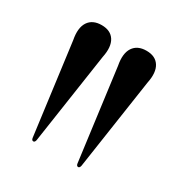

<svg xmlns="http://www.w3.org/2000/svg" viewBox="-91 -855 435 461"><g transform="rotate(30 126.0 -624.0)"><path d="M185.5 -462Q181 -462 180 -468.5L147 -720.5Q141 -752 152.2 -769Q163.5 -786 188.5 -786Q213.5 -786 224.2 -769Q235 -752 228.5 -721L191 -468.5Q189.5 -462 185.5 -462ZM61.5 -461.5Q57 -461.5 56 -468L23 -720Q17 -751.5 28.2 -768.5Q39.5 -785.5 64.5 -785.5Q89.5 -785.5 100.2 -768.5Q111 -751.5 104.5 -720.5L67 -468Q65.5 -461.5 61.5 -461.5Z"/></g></svg>

Font: Fraunces144ptRegular
Style: Regular
Weight: 400
Version: Version 1.000;[0bf87f6ff]